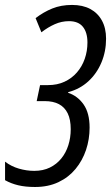

<svg xmlns="http://www.w3.org/2000/svg" viewBox="-38 -744 447 774"><path d="M103 9.8Q64.5 9.8 35.6 2.9Q6.8 -3.9 -17.6 -17.6V-92.3Q7.3 -73.2 38.3 -64.2Q69.3 -55.2 100.1 -55.2Q135.7 -55.2 163.1 -68.6Q190.4 -82 209.2 -105.2Q228 -128.4 237.5 -158.7Q247.1 -189 247.1 -223.1Q247.1 -262.2 234.9 -287.1Q222.7 -312 199.5 -324.2Q176.3 -336.4 142.1 -336.4H109.9L123.5 -400.9H155.3Q192.9 -400.9 222.2 -414.6Q251.5 -428.2 272.2 -452.1Q293 -476.1 303.7 -507.1Q314.5 -538.1 314.5 -572.8Q314.5 -613.3 296.1 -636Q277.8 -658.7 240.2 -658.7Q210.4 -658.7 182.9 -646.5Q155.3 -634.3 128.9 -613.8L105.5 -670.9Q137.2 -695.3 172.6 -709.7Q208 -724.1 252.4 -724.1Q295.4 -724.1 325.9 -707.8Q356.4 -691.4 373 -660.9Q389.6 -630.4 389.6 -587.9Q389.6 -536.6 370.8 -491.9Q352.1 -447.3 317.9 -416Q283.7 -384.8 237.3 -372.6L236.3 -370.1Q274.9 -357.4 299.1 -322.8Q323.2 -288.1 323.2 -229.5Q323.2 -182.6 308.8 -139.6Q294.4 -96.7 266.6 -63Q238.8 -29.3 197.8 -9.8Q156.7 9.8 103 9.8Z"/></svg>

Font: Open Sans Condensed
Style: Italic
Weight: 400
Width: 3
Italic angle: -12°
Designer: Monotype Design Team
Foundry: Monotype Imaging Inc.
Version: Version 3.000